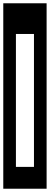

<svg xmlns="http://www.w3.org/2000/svg" viewBox="-30 -937 304 1170"><path d="M-10 -917H254V213H-10ZM67 -730V80H177V-730Z"/></svg>

Font: Zilla Slab Highlight
Style: Bold
Weight: 700
Designer: Typotheque Type Foundry
Foundry: Typotheque type foundry
Version: Version 1.1; 2017; ttfautohint (v1.6)